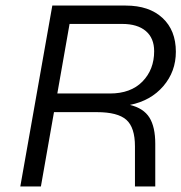

<svg xmlns="http://www.w3.org/2000/svg" viewBox="-20 -670 652 690"><path d="M328 -267H174L127 0H53L168 -650H432Q516 -650 564 -605.5Q612 -561 612 -484Q612 -413 567 -360.5Q522 -308 447 -293Q496 -281 517 -247.5Q538 -214 538 -153V0H465V-144Q465 -212 434 -239.5Q403 -267 328 -267ZM419 -584H230L186 -334H375Q450 -334 492 -377Q534 -420 534 -486Q534 -533 504 -558.5Q474 -584 419 -584Z"/></svg>

Font: Overused Grotesk
Style: Italic
Weight: 400
Italic angle: -10°
Version: Version 0.003